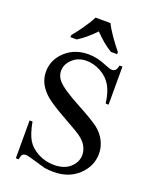

<svg xmlns="http://www.w3.org/2000/svg" viewBox="-170 -1028 925 1141"><g transform="rotate(20 292.5 -457.5)"><path d="M481.9 -712.4V-471.7H463.4Q454.6 -541 430.7 -581.8Q406.7 -622.6 362.1 -647.2Q317.4 -671.9 270.5 -671.9Q217.8 -671.9 182.6 -638.9Q147.5 -606 147.5 -564.9Q147.5 -532.7 169.4 -506.3Q201.2 -467.8 321.3 -403.8Q418.9 -351.6 454.6 -323.5Q490.2 -295.4 509.3 -257.1Q528.3 -218.8 528.3 -177.7Q528.3 -99.1 467.5 -41.5Q406.7 16.1 309.6 16.1Q279.3 16.1 252.9 11.7Q236.8 7.8 186.3 -7.6Q135.7 -22.9 123 -22.9Q109.4 -22.9 101.8 -15.4Q94.2 -7.8 91.3 16.1H72.8V-223.1H91.3Q105 -148.4 127.7 -111.1Q150.4 -73.7 196.8 -48.8Q243.2 -23.9 298.8 -23.9Q363.3 -23.9 400.4 -57.6Q437.5 -91.3 437.5 -137.7Q437.5 -164.1 423.6 -190.4Q409.7 -216.8 378.9 -239.3Q358.4 -254.9 269 -304.7Q179.7 -354.5 142.3 -384.5Q105 -414.6 85 -450.4Q64.9 -486.3 64.9 -529.3Q64.9 -604 122.8 -658.2Q180.7 -712.4 269.5 -712.4Q325.7 -712.4 387.2 -685.1Q416.5 -672.9 428.7 -672.9Q440.9 -672.9 450 -680.4Q459 -688 463.4 -712.4ZM131.8 -784.2Q143.6 -798.3 157.7 -816.9Q171.9 -835.4 185.8 -855.2Q199.7 -875 211.9 -894.8Q224.1 -914.6 231.9 -931.2H326.7Q334.5 -914.6 346.7 -894.8Q358.9 -875 372.8 -855.2Q386.7 -835.4 400.9 -816.9Q415 -798.3 426.8 -784.2V-771H387.7Q358.9 -787.6 330.1 -812.3Q301.3 -836.9 278.8 -860.8Q255.9 -836.9 227.5 -812.3Q199.2 -787.6 170.9 -771H131.8Z"/></g></svg>

Font: KhunPaOh
Style: Regular
Weight: 400
Designer: Khon Soe Zaw Thu
Version: Version 1.00 July 11, 2016, initial release